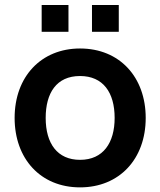

<svg xmlns="http://www.w3.org/2000/svg" viewBox="-20 -754 658 788"><path d="M308.5 15C470 15 578 -101.5 578 -270C578 -437 471.5 -555 308.5 -555C149 -555 40 -439.5 40 -270C40 -103 146 15 308.5 15ZM151 -623.5H261V-733.5H151ZM167.5 -270C167.5 -372 211.5 -442 308.5 -442C403 -442 450.5 -374.5 450.5 -270C450.5 -168.5 404 -98 308.5 -98C215.5 -98 167.5 -165 167.5 -270ZM357.5 -623.5H467.5V-733.5H357.5Z"/></svg>

Font: Manrope
Style: Bold
Weight: 700
Designer: Mikhail Sharanda
Foundry: Mikhail Sharanda
Version: Version 4.505;FEAKit 1.0